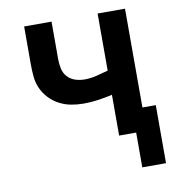

<svg xmlns="http://www.w3.org/2000/svg" viewBox="-78 -600 755 821"><g transform="rotate(-10 300.0 -189.5)"><path d="M474 151V0H400V-177Q369 -170 337.5 -165.5Q306 -161 274 -161Q247 -161 220.5 -166Q194 -171 170 -183.5Q146 -196 127 -216Q108 -236 97 -260.5Q86 -285 83.5 -312.5Q81 -340 81 -367V-530H200V-367Q200 -346 204.5 -325.5Q209 -305 222.5 -290Q236 -275 256 -268.5Q276 -262 297 -262Q323 -262 349 -268.5Q375 -275 400 -282V-530H519V-101H577V151Z"/></g></svg>

Font: Iosevka Curly Extended
Style: Bold
Weight: 700
Width: 7
Monospace: yes
Designer: Belleve Invis
Foundry: Belleve Invis
Version: Version 11.1.0; ttfautohint (v1.8.3)